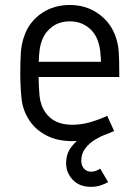

<svg xmlns="http://www.w3.org/2000/svg" viewBox="-20 -556 555 767"><path d="M258.8 -536.1Q321.8 -536.1 369.9 -503.4Q418 -470.7 439 -417.5Q452.1 -383.8 454.3 -349.6Q456.5 -315.4 456.5 -264.6V-248.5H134.3Q134.3 -212.9 137.9 -173.8Q141.6 -134.8 162.1 -106Q195.8 -57.6 268.6 -57.6Q306.2 -57.6 342.3 -68.4Q378.4 -79.1 408.2 -93.3L436 -32.7Q400.9 -16.1 357.4 -4.2Q314 7.8 268.6 7.8Q210 7.8 167 -14.2Q124 -36.1 99.6 -71.8Q70.8 -113.8 65.9 -163.1Q61 -212.4 61 -264.2Q61 -307.6 63.2 -345Q65.4 -382.3 79.1 -418Q99.1 -471.2 147.2 -503.7Q195.3 -536.1 258.8 -536.1ZM258.8 -470.7Q218.3 -470.7 189.9 -450.2Q161.6 -429.7 148.9 -397.9Q141.1 -378.4 138.2 -355.7Q135.3 -333 134.8 -309.1H383.3Q382.8 -330.6 380.1 -353.5Q377.4 -376.5 369.1 -397.5Q356 -430.7 326.9 -450.7Q297.9 -470.7 258.8 -470.7ZM304.7 85.9Q304.7 104.5 315.2 117.2Q325.7 129.9 344.2 129.9Q354.5 129.9 364.3 126Q374 122.1 380.4 117.7L412.1 171.4Q398.4 179.2 381.3 184.8Q364.3 190.4 344.2 190.4Q296.9 190.4 270.5 162.1Q244.1 133.8 244.1 96.2Q244.1 58.1 265.1 30.8Q286.1 3.4 317.1 -15.1Q348.1 -33.7 377.9 -44.9L403.3 -19.5Q383.3 -12.2 360.1 1.7Q336.9 15.6 320.8 36.6Q304.7 57.6 304.7 85.9Z"/></svg>

Font: Gidole
Style: Regular
Weight: 400
Version: Version 2.100; ttfautohint (v1.8.4.7-5d5b)